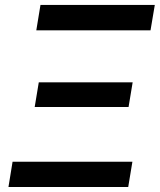

<svg xmlns="http://www.w3.org/2000/svg" viewBox="-20 -747 638 767"><path d="M13.8 0H492.2L508.9 -100.9H30.2ZM118.6 -319.6H493.6L509.9 -418H134.9ZM125 -625.7H581.3L598.4 -727.3H141.7Z"/></svg>

Font: Magic Ui Pro Semi Bold
Style: Italic
Weight: 600
Italic angle: -9.39999°
Designer: Stefan Endress, Andreas Faust
Version: Version 1.000;FEAKit 1.0